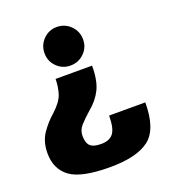

<svg xmlns="http://www.w3.org/2000/svg" viewBox="-128 -790 801 892"><g transform="rotate(-20 272.0 -343.5)"><path d="M346.5 -467Q346.5 -393 325.2 -350.5Q304 -308 263.5 -275Q232.5 -247.5 212.8 -225.8Q193 -204 193 -175.5Q193 -140.5 208.5 -125.5Q224 -110.5 262.5 -110.5Q304.5 -110.5 323 -135.2Q341.5 -160 341.5 -222H520.5Q520.5 -90 459 -42.5Q397.5 5 265 5Q123 5 67.8 -35.8Q12.5 -76.5 12.5 -155Q12.5 -212 39.5 -251.5Q66.5 -291 102 -321.5Q145 -361 155.5 -395.5Q166 -430 166 -467ZM253 -692Q293 -692 321 -664Q349 -636 349 -596Q349 -556.5 321 -529Q293 -501.5 253 -501.5Q214 -501.5 186.2 -529Q158.5 -556.5 158.5 -596Q158.5 -636 186.2 -664Q214 -692 253 -692Z"/></g></svg>

Font: Anybody ExtraBold
Style: Regular
Weight: 800
Designer: Tyler Finck
Foundry: Etcetera Type Company
Version: Version 1.010; ttfautohint (v1.8.3) -l 8 -r 50 -G 200 -x 14 